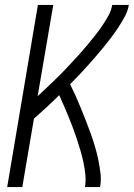

<svg xmlns="http://www.w3.org/2000/svg" viewBox="-20 -755 540 775"><path d="M9 0 133 -735H195L132 -367Q150 -383 167.5 -400Q185 -417 202.5 -433.5Q220 -450 236.5 -467.5Q253 -485 269.5 -502.5Q286 -520 302 -538Q318 -556 333.5 -574.5Q349 -593 364 -612Q379 -631 392.5 -651Q406 -671 417.5 -691.5Q429 -712 433 -735H500Q496 -711 484.5 -689.5Q473 -668 459 -646.5Q445 -625 430 -605Q415 -585 399 -565.5Q383 -546 366.5 -527Q350 -508 333 -489Q316 -470 298.5 -451.5Q281 -433 263 -415Q275 -391 286 -366.5Q297 -342 307 -317Q317 -292 327 -267Q337 -242 346 -216.5Q355 -191 363 -164.5Q371 -138 376.5 -111.5Q382 -85 385.5 -56.5Q389 -28 384 0H323Q327 -25 324.5 -50Q322 -75 317 -99Q312 -123 305 -146.5Q298 -170 290.5 -193Q283 -216 274.5 -238.5Q266 -261 257 -283Q248 -305 238.5 -327Q229 -349 219 -371Q194 -346 168.5 -322.5Q143 -299 117 -276L70 0Z"/></svg>

Font: iosevka_custom_sans_ss08 Light
Style: Italic
Weight: 300
Italic angle: -10°
Designer: Belleve Invis
Foundry: Belleve Invis
Version: Version 10.3.0; ttfautohint (v1.8.3)